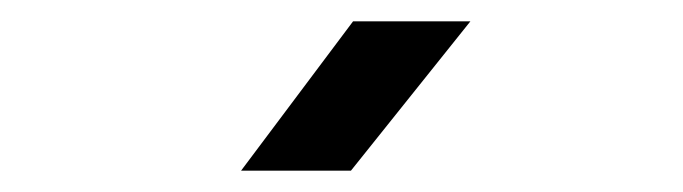

<svg xmlns="http://www.w3.org/2000/svg" viewBox="-20 -805 640 180"><path d="M206 -645 311 -785H421L309 -645Z"/></svg>

Font: JetBrainsMono NFM Medium
Style: Regular
Weight: 500
Monospace: yes
Designer: Philipp Nurullin, Konstantin Bulenkov
Foundry: JetBrains
Version: Version 2.304; ttfautohint (v1.8.4.7-5d5b);Nerd Fonts 3.3.0